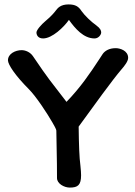

<svg xmlns="http://www.w3.org/2000/svg" viewBox="-20 -849 609 869"><path d="M290 -829C254 -829 241 -812 234 -803C227 -794 214 -777 185 -753C167 -738 145 -713 145 -702C145 -692 151 -675 175 -675C216 -675 269 -726 292 -759C320 -720 358 -675 408 -675C426 -675 438 -692 438 -702C438 -710 435 -720 416 -734C393 -750 363 -779 349 -799C336 -819 322 -829 290 -829ZM560 -587C560 -620 523 -631 504 -631C474 -631 455 -619 445 -605L428 -579C386 -515 344 -453 281 -388C272 -400 253 -425 234 -449C194 -499 149 -565 129 -595C116 -614 94 -622 78 -622C50 -622 16 -606 16 -576C16 -557 49 -507 110 -446C144 -412 194 -335 217 -295C223 -284 235 -265 235 -257C238 -116 238 -72 238 -43C238 -18 270 0 296 0C332 0 347 -11 347 -56C347 -66 346 -79 344 -99C339 -136 337 -193 336 -276C402 -367 491 -490 529 -534C544 -551 560 -572 560 -587Z"/></svg>

Font: Itim
Style: Regular
Weight: 400
Designer: CadsonDemak Team
Foundry: Pablo Impallari
Version: Version 1.002;PS 001.002;hotconv 1.0.88;makeotf.lib2.5.64775